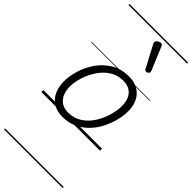

<svg xmlns="http://www.w3.org/2000/svg" viewBox="-388 -937 1364 1364"><g transform="rotate(45 294.5 -255.0)"><path d="M231 19Q175 19 136.5 -4.5Q98 -28 78.5 -70.5Q59 -113 59 -168Q59 -223 78 -284Q97 -345 135 -398.5Q173 -452 230 -485.5Q287 -519 363 -519Q417 -519 455 -496.5Q493 -474 513 -433.5Q533 -393 533 -339Q533 -298 521.5 -250Q510 -202 486.5 -154Q463 -106 426.5 -67Q390 -28 341.5 -4.5Q293 19 231 19ZM237 -31Q296 -31 341 -61Q386 -91 415.5 -138Q445 -185 460 -237Q475 -289 475 -334Q475 -376 461.5 -406Q448 -436 421 -452.5Q394 -469 355 -469Q297 -469 252.5 -440Q208 -411 177.5 -364.5Q147 -318 131 -266.5Q115 -215 115 -171Q115 -128 129.5 -96.5Q144 -65 171 -48Q198 -31 237 -31ZM423 -628Q419 -628 415 -630Q411 -632 407 -639L318 -808Q317 -812 316 -815Q315 -818 316 -822Q317 -828 324 -834Q331 -840 339.5 -844Q348 -848 356 -848Q367 -848 374 -832L446 -659Q447 -655 447.5 -652Q448 -649 448 -646Q446 -637 438 -632.5Q430 -628 423 -628ZM0 365H589V375H0ZM0 -20H589V0H0ZM0 -505H589V-500H0ZM0 -885H589V-875H0Z"/></g></svg>

Font: Playwrite DK Uloopet Guides
Style: Regular
Weight: 400
Designer: Veronika Burian, José Scaglione
Foundry: TypeTogether
Version: Version 1.003